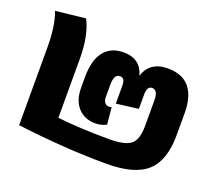

<svg xmlns="http://www.w3.org/2000/svg" viewBox="-113 -811 1132 989"><g transform="rotate(20 453.5 -316.0)"><path d="M555 18Q333 18 65 -15V-440Q65 -563 37 -632L201 -650Q242 -572 242 -442V-120Q368 -106 525 -106Q611 -106 643.5 -132Q676 -158 676 -234V-373Q676 -430 644 -430Q616 -430 616 -383V-305L495 -290V-383Q495 -410 488.5 -420Q482 -430 467 -430Q435 -430 435 -371V-303Q435 -284 444 -273.5Q453 -263 467 -263Q475 -263 481 -265L490 -173Q463 -158 430 -158Q371 -158 335 -197Q299 -236 299 -306V-363Q299 -457 336.5 -504.5Q374 -552 443 -552Q537 -552 560 -466Q587 -552 686 -552Q845 -552 845 -363V-245Q845 -106 777.5 -44Q710 18 555 18Z"/></g></svg>

Font: FiraGO ExtraBold
Style: Regular
Weight: 800
Designer: bBox Type
Foundry: bBox Type GmbH
Version: Version 1.001;PS 001.001;hotconv 1.0.88;makeotf.lib2.5.64775